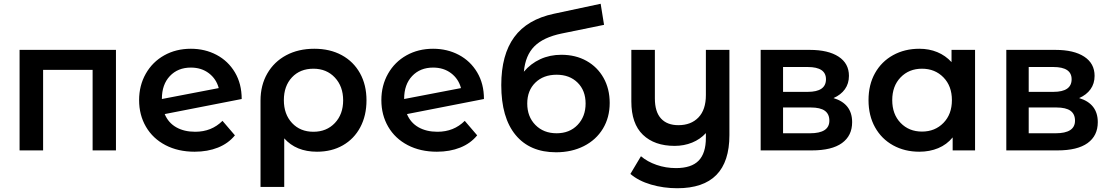

<svg xmlns="http://www.w3.org/2000/svg" viewBox="-20 -799 5901 1020"><path d="M596 -534V0H472V-428H209V0H84V-534Z M1162 -157 1228 -80Q1193 -37 1138 -15Q1083 7 1014 7Q926 7 859 -28Q792 -63 755.5 -125.5Q719 -188 719 -267Q719 -345 754.5 -407.5Q790 -470 852.5 -505Q915 -540 994 -540Q1069 -540 1130.5 -507.5Q1192 -475 1228 -414.5Q1264 -354 1264 -273L855 -193Q874 -147 916 -123Q958 -99 1017 -99Q1104 -99 1162 -157ZM840 -274V-273L1142 -331Q1129 -380 1089.5 -410Q1050 -440 994 -440Q925 -440 882.5 -395Q840 -350 840 -274Z M1927 -266Q1927 -185 1894 -123Q1861 -61 1801.5 -27Q1742 7 1664 7Q1553 7 1490 -64V194H1364V-265Q1364 -346 1400 -408.5Q1436 -471 1500.5 -505.5Q1565 -540 1650 -540Q1733 -540 1795.5 -506Q1858 -472 1892.5 -410Q1927 -348 1927 -266ZM1803 -266Q1803 -340 1759 -387Q1715 -434 1645 -434Q1574 -434 1531 -388Q1488 -342 1488 -267Q1488 -192 1531.5 -145.5Q1575 -99 1645 -99Q1715 -99 1759 -145.5Q1803 -192 1803 -266Z M2449 -157 2515 -80Q2480 -37 2425 -15Q2370 7 2301 7Q2213 7 2146 -28Q2079 -63 2042.5 -125.5Q2006 -188 2006 -267Q2006 -345 2041.5 -407.5Q2077 -470 2139.5 -505Q2202 -540 2281 -540Q2356 -540 2417.5 -507.5Q2479 -475 2515 -414.5Q2551 -354 2551 -273L2142 -193Q2161 -147 2203 -123Q2245 -99 2304 -99Q2391 -99 2449 -157ZM2127 -274V-273L2429 -331Q2416 -380 2376.5 -410Q2337 -440 2281 -440Q2212 -440 2169.5 -395Q2127 -350 2127 -274Z M3219 -252Q3219 -175 3183 -115.5Q3147 -56 3082 -23Q3017 10 2934 10Q2795 10 2719 -82Q2643 -174 2643 -347Q2643 -508 2712 -602Q2781 -696 2923 -726L3171 -779L3189 -667L2964 -621Q2867 -601 2819 -553Q2771 -505 2763 -418Q2799 -461 2850 -484.5Q2901 -508 2962 -508Q3038 -508 3096 -475.5Q3154 -443 3186.5 -385Q3219 -327 3219 -252ZM3091 -249Q3091 -318 3048.5 -360Q3006 -402 2937 -402Q2867 -402 2824 -360Q2781 -318 2781 -249Q2781 -179 2824.5 -135Q2868 -91 2937 -91Q3006 -91 3048.5 -135.5Q3091 -180 3091 -249Z M3855 -534V-81Q3855 201 3578 201Q3505 201 3438.5 181.5Q3372 162 3329 125L3385 31Q3419 60 3468 77Q3517 94 3571 94Q3653 94 3691.5 54.5Q3730 15 3730 -67V-92Q3700 -59 3657 -41.5Q3614 -24 3564 -24Q3457 -24 3395.5 -83Q3334 -142 3334 -260V-534H3459V-276Q3459 -205 3491.5 -169.5Q3524 -134 3584 -134Q3651 -134 3690.5 -175Q3730 -216 3730 -294V-534Z M4507 -150Q4507 -78 4453 -39Q4399 0 4293 0H4021V-534H4282Q4380 -534 4435 -498Q4490 -462 4490 -396Q4490 -355 4468.5 -325Q4447 -295 4408 -278Q4507 -248 4507 -150ZM4140 -311H4271Q4368 -311 4368 -378Q4368 -443 4271 -443H4140ZM4386 -158Q4386 -193 4362 -210.5Q4338 -228 4287 -228H4140V-91H4283Q4386 -91 4386 -158Z M5160 -534V0H5041V-69Q5010 -31 4964.5 -12Q4919 7 4864 7Q4786 7 4724.5 -27Q4663 -61 4628.5 -123Q4594 -185 4594 -267Q4594 -349 4628.5 -410.5Q4663 -472 4724.5 -506Q4786 -540 4864 -540Q4916 -540 4959.5 -522Q5003 -504 5035 -469V-534ZM5037 -267Q5037 -342 4992 -388Q4947 -434 4878 -434Q4809 -434 4764.5 -388Q4720 -342 4720 -267Q4720 -192 4764.5 -146Q4809 -100 4878 -100Q4947 -100 4992 -146Q5037 -192 5037 -267Z M5812 -150Q5812 -78 5758 -39Q5704 0 5598 0H5326V-534H5587Q5685 -534 5740 -498Q5795 -462 5795 -396Q5795 -355 5773.5 -325Q5752 -295 5713 -278Q5812 -248 5812 -150ZM5445 -311H5576Q5673 -311 5673 -378Q5673 -443 5576 -443H5445ZM5691 -158Q5691 -193 5667 -210.5Q5643 -228 5592 -228H5445V-91H5588Q5691 -91 5691 -158Z"/></svg>

Font: Montserrat Alternates SemiBold
Style: Regular
Weight: 600
Designer: Julieta Ulanovsky
Foundry: Julieta Ulanovsky
Version: Version 7.200